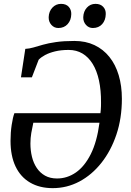

<svg xmlns="http://www.w3.org/2000/svg" viewBox="-20 -963 678 994"><path d="M88.5 -562.5 111 -710Q131.5 -711 153 -717.2Q174.5 -723.5 202.5 -731.5Q230.5 -739.5 270 -745.2Q309.5 -751 365.5 -751Q423.5 -751 469 -729.5Q514.5 -708 546.2 -668.5Q578 -629 594.5 -573.8Q611 -518.5 611 -451.5Q611 -351 582.8 -266.8Q554.5 -182.5 505 -120Q455.5 -57.5 391 -23.2Q326.5 11 253 11Q185 11 135.8 -17.8Q86.5 -46.5 60.5 -101.2Q34.5 -156 34.5 -234Q34.5 -277 40.5 -316.5Q46.5 -356 54.5 -377H500Q501 -386 501.8 -394.8Q502.5 -403.5 502.8 -412.8Q503 -422 503 -431.5Q503.5 -495.5 492.5 -546.2Q481.5 -597 459.8 -632.2Q438 -667.5 406.8 -686Q375.5 -704.5 335.5 -704.5Q296 -704.5 265.2 -697Q234.5 -689.5 213.2 -678Q192 -666.5 180 -653.5L145 -562.5ZM495 -327.5H152.5Q146.5 -301 142 -274.8Q137.5 -248.5 137.5 -220Q137.5 -183.5 145.5 -151Q153.5 -118.5 170.5 -93.2Q187.5 -68 213.5 -53.5Q239.5 -39 275.5 -39Q328 -39 373 -70.2Q418 -101.5 450 -165.2Q482 -229 495 -327.5ZM282 -818Q260.5 -818 246 -834.2Q231.5 -850.5 232 -874Q233 -904 251.2 -923.5Q269.5 -943 296 -943Q322 -943 335.8 -927.8Q349.5 -912.5 349 -890Q348.5 -858.5 330.2 -838.2Q312 -818 282 -818ZM460.5 -818Q439.5 -818 425 -834.2Q410.5 -850.5 411 -874Q412 -904 429.8 -923.5Q447.5 -943 474.5 -943Q500 -943 514.2 -927.8Q528.5 -912.5 527.5 -890Q527 -858.5 509 -838.2Q491 -818 460.5 -818Z"/></svg>

Font: Merriweather 24pt
Style: Italic
Weight: 400
Italic angle: -7.8°
Designer: Eben Sorkin
Foundry: Eben Sorkin
Version: Version 2.101